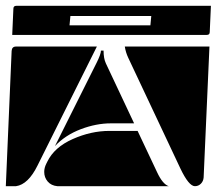

<svg xmlns="http://www.w3.org/2000/svg" viewBox="-20 -650 745 660"><path d="M0 -10 20 -475Q21 -490 35 -490H313L109 -81Q77 -16 35 -10ZM409 -490H700L680 -40Q679 -27 670.5 -18.5Q662 -10 650 -10Q629 -10 600 -71L421 -451Q412 -470 409 -490ZM132 -59Q132 -73 139 -87L143 -95Q167 -144 230 -172Q293 -200 356 -200H453L520 -58Q539 -17 560 -10H177Q156 -12 144 -26Q132 -40 132 -59ZM169 -148 312 -434Q327 -464 327 -476H336Q336 -449 344 -432L441 -226H361Q311 -226 258 -206Q205 -186 169 -148ZM22 -530 26 -620Q26 -630 36 -630H705L701 -540Q701 -530 691 -530ZM219 -563H497L500 -595H222Z"/></svg>

Font: PrimecolorCV1
Style: Medium
Weight: 500
Designer: gluk
Foundry: gluk
Version: Version 0.672